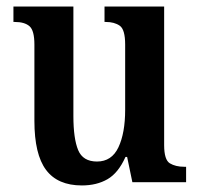

<svg xmlns="http://www.w3.org/2000/svg" viewBox="-20 -556 610 586"><path d="M230 10Q156 10 120.5 -37.5Q85 -85 85 -187V-420Q85 -463 70 -476Q55 -489 25 -489H21V-536H204V-202Q204 -133 218.5 -98Q233 -63 276 -63Q321 -63 341.5 -106.5Q362 -150 362 -221V-420Q362 -466 345.5 -477.5Q329 -489 303 -489H299V-536H481V-113Q481 -68 498.5 -57.5Q516 -47 542 -47H548V0H384L368 -77H363Q341 -28 308 -9Q275 10 230 10Z"/></svg>

Font: Noto Serif Lao Condensed SemiBold
Style: Regular
Weight: 600
Width: 3
Designer: Monotype Design Team
Foundry: Monotype Imaging Inc.
Version: Version 2.003; ttfautohint (v1.8.4.7-5d5b)